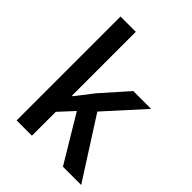

<svg xmlns="http://www.w3.org/2000/svg" viewBox="-210 -853 967 967"><g transform="rotate(45 273.5 -370.0)"><path d="M78 0V-740H187V-286H192L264 -379L389 -520H516L334 -319L538 0H408L259 -248L187 -170V0Z"/></g></svg>

Font: IBM Plex Sans KR Medm
Style: Regular
Weight: 500
Designer: Mike Abbink; Paul van der Laan; Pieter van Rosmalen; Wujin Sim; Chorong Kim; Dohee Lee;
Foundry: Sandoll Inc.
Version: Version 1.003